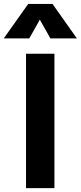

<svg xmlns="http://www.w3.org/2000/svg" viewBox="-50 -980 421 1000"><path d="M85.5 0V-700H233.5V0ZM-30.5 -780 97 -959.5H223.5L350.5 -780H212.5L157.5 -877.5L102.5 -780Z"/></svg>

Font: Geologica Thin Roman SemiBold
Style: Regular
Weight: 600
Version: Version 1.010;gftools[0.9.28]